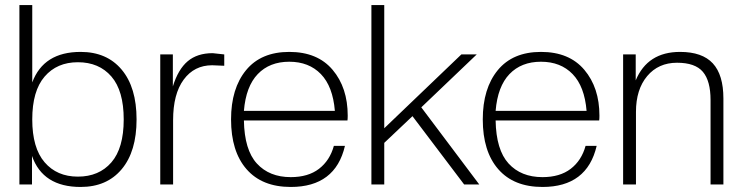

<svg xmlns="http://www.w3.org/2000/svg" viewBox="-20 -732 2948 762"><path d="M300 10Q150 10 107 -113V0H57V-712H108V-405Q153 -526 300 -526Q404 -526 463 -455.5Q522 -385 522 -258Q522 -131 463 -60.5Q404 10 300 10ZM289 -31Q373 -31 422 -87.5Q471 -144 471 -258Q471 -372 422 -428.5Q373 -485 289 -485Q206 -485 157 -428Q108 -371 108 -258Q108 -145 157 -88Q206 -31 289 -31Z M667 0H616V-516H666V-389Q687 -457 725 -489Q763 -521 824 -521Q827 -521 870 -516V-471L822 -473Q751 -473 709 -416Q667 -359 667 -255Z M1134 10Q1020 10 958.5 -60.5Q897 -131 897 -258Q897 -381 956.5 -453.5Q1016 -526 1128 -526Q1240 -526 1300 -455Q1360 -384 1360 -273Q1360 -261 1359 -254H948Q950 -137 999.5 -83Q1049 -29 1134 -29Q1203 -29 1246 -62Q1289 -95 1305 -153H1349Q1311 10 1134 10ZM948 -292H1309Q1301 -389 1253.5 -438Q1206 -487 1128 -487Q1050 -487 1003 -438Q956 -389 948 -292Z M1882 0H1822L1617 -271L1505 -165V0H1454V-712H1505V-223L1811 -516H1872L1652 -306Z M2133 10Q2019 10 1957.5 -60.5Q1896 -131 1896 -258Q1896 -381 1955.5 -453.5Q2015 -526 2127 -526Q2239 -526 2299 -455Q2359 -384 2359 -273Q2359 -261 2358 -254H1947Q1949 -137 1998.5 -83Q2048 -29 2133 -29Q2202 -29 2245 -62Q2288 -95 2304 -153H2348Q2310 10 2133 10ZM1947 -292H2308Q2300 -389 2252.5 -438Q2205 -487 2127 -487Q2049 -487 2002 -438Q1955 -389 1947 -292Z M2851 0H2800V-335Q2800 -411 2769.5 -447Q2739 -483 2667 -483Q2593 -483 2548.5 -430Q2504 -377 2504 -288V0H2453V-516H2503V-413Q2550 -526 2679 -526Q2767 -526 2809 -480.5Q2851 -435 2851 -341Z"/></svg>

Font: Creato Display Light
Style: Regular
Weight: 300
Version: Version 1.000